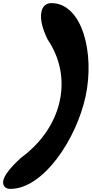

<svg xmlns="http://www.w3.org/2000/svg" viewBox="-25 -955 591 1237"><path d="M527 -337C585 -610 507 -935 305 -935C294 -935 280 -932 269 -924C251 -912 245 -894 242 -878C232 -833 248 -771 281 -702C450 -454 377 -134 111 61C38 127 -33 208 6 249C15 259 28 262 42 262C253 262 467 -56 527 -337Z"/></svg>

Font: Venom Sans
Style: BdObl
Weight: 700
Version: Version 1.001